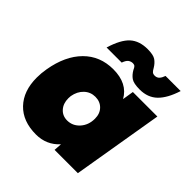

<svg xmlns="http://www.w3.org/2000/svg" viewBox="-196 -849 997 997"><g transform="rotate(45 303.0 -350.0)"><path d="M351 -44Q300 12 223 12Q126 12 71.5 -45Q17 -102 17 -200Q17 -233 23 -267Q43 -383 107 -447.5Q171 -512 268 -512Q372 -512 413 -438L423 -500H603L519 0H348ZM209 -240Q209 -202 230.5 -178Q252 -154 286 -154Q326 -154 354 -185Q382 -216 382 -263Q382 -300 360 -322.5Q338 -345 303 -345Q268 -345 242.5 -321Q217 -297 210 -257Q209 -251 209 -240ZM344 -583Q339 -595 333.5 -600.5Q328 -606 318 -606Q304 -606 293 -598Q282 -590 274 -567H163Q187 -646 223 -679Q259 -712 320 -712Q362 -712 380 -699.5Q398 -687 411 -665Q418 -652 424.5 -646Q431 -640 443 -640Q459 -640 468.5 -650.5Q478 -661 484 -679H595Q572 -606 535 -570Q498 -534 439 -534Q394 -534 375.5 -547Q357 -560 344 -583Z"/></g></svg>

Font: Oak Sans Black
Style: Italic
Weight: 900
Italic angle: -9.5°
Foundry: Erik Kennedy, Walven
Version: Version 1.000